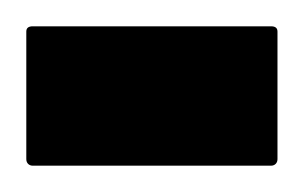

<svg xmlns="http://www.w3.org/2000/svg" viewBox="-30 -126 231 146"><path d="M176 -106H-5C-8 -106 -10 -105 -10 -102V-5C-10 -2 -8 0 -5 0H176C179 0 181 -2 181 -5V-102C181 -105 179 -106 176 -106Z"/></svg>

Font: Noto Kufi Arabic SemiBold
Style: Regular
Weight: 600
Designer: Monotype Design Team, David Williams, Khaled Hosny
Foundry: Google LLC
Version: Version 2.109